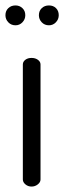

<svg xmlns="http://www.w3.org/2000/svg" viewBox="-21 -686 236 706"><path d="M72 -630Q72 -615 61.5 -604Q51 -593 36 -593Q20 -593 9.5 -604Q-1 -615 -1 -630Q-1 -646 9.5 -656Q20 -666 36 -666Q51 -666 61.5 -656Q72 -646 72 -630ZM195 -630Q195 -615 184.5 -604Q174 -593 159 -593Q143 -593 132.5 -604Q122 -615 122 -630Q122 -646 132.5 -656Q143 -666 159 -666Q175 -666 185 -656Q195 -646 195 -630ZM128 -449V-26Q128 -16 118 -8Q108 0 95 0Q82 0 72.5 -8Q63 -16 63 -26V-449Q63 -459 72 -466Q81 -473 95 -473Q109 -473 118.5 -466Q128 -459 128 -449Z"/></svg>

Font: Dosis
Style: Regular
Weight: 400
Designer: Edgar Tolentino, Pablo Impallari, Igino Marini
Foundry: Edgar Tolentino, Pablo Impallari, Igino Marini
Version: Version 1.007;Glyphs 3.1.1 (3134)